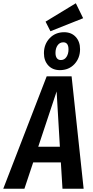

<svg xmlns="http://www.w3.org/2000/svg" viewBox="-59 -1160 569 1180"><path d="M325 0 315 -162H145L91 0H-39L228 -691H381L455 0ZM176 -258H309L289 -598ZM433 -858Q433 -803 398.5 -766Q364 -729 309 -729Q264 -729 237.5 -758Q211 -787 211 -833Q211 -888 246 -925Q281 -962 335 -962Q380 -962 406.5 -933Q433 -904 433 -858ZM282 -835Q282 -814 290.5 -802.5Q299 -791 315 -791Q337 -791 349.5 -810Q362 -829 362 -856Q362 -900 330 -900Q308 -900 295 -881.5Q282 -863 282 -835ZM407 -1140 452 -1048 251 -968 221 -1027Z"/></svg>

Font: Fira Sans Extra Condensed Medium
Style: Italic
Weight: 500
Width: 3
Italic angle: -8°
Designer: Carrois Corporate & Edenspiekermann AG
Foundry: Carrois Corporate GbR & Edenspiekermann AG
Version: Version 4.203